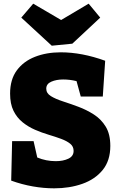

<svg xmlns="http://www.w3.org/2000/svg" viewBox="-20 -1010 643 1046"><path d="M232 -527Q232 -502 257 -486.5Q282 -471 322 -458Q362 -445 406.5 -428.5Q451 -412 491 -386.5Q531 -361 556 -320Q581 -279 581 -215Q581 -135 539.5 -84Q498 -33 428.5 -8.5Q359 16 275 16Q218 16 158.5 5.5Q99 -5 41 -26L46 -241H163L183 -152Q231 -132 284 -132Q324 -132 352.5 -145.5Q381 -159 381 -188Q381 -212 362.5 -227Q344 -242 313 -253.5Q282 -265 245 -276Q208 -287 171 -303Q134 -319 103 -344Q72 -369 53.5 -406.5Q35 -444 35 -500Q35 -577 71.5 -626.5Q108 -676 170.5 -700.5Q233 -725 311 -725Q426 -725 553 -679L540 -484H420L397 -568Q361 -577 324 -577Q287 -577 259.5 -565Q232 -553 232 -527ZM463 -990 526 -914 374 -772 262 -761 96 -914 161 -990 313 -901Z"/></svg>

Font: Bitter Black
Style: Regular
Weight: 900
Designer: Sol Matas, and Bitter project Authors
Foundry: Sol Matas
Version: Version 2.001